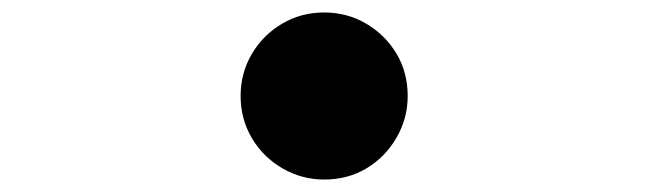

<svg xmlns="http://www.w3.org/2000/svg" viewBox="-20 -534 1040 308"><path d="M500 -514Q537 -514 567.5 -496Q598 -478 616 -448Q634 -418 634 -380Q634 -344 616 -313Q598 -282 568 -264Q538 -246 500 -246Q464 -246 433 -264Q402 -282 384 -312.5Q366 -343 366 -380Q366 -417 384 -447.5Q402 -478 432.5 -496Q463 -514 500 -514Z"/></svg>

Font: Noto Sans KR ExtraBold
Style: Regular
Weight: 800
Designer: Ryoko NISHIZUKA  (kana, bopomofo & ideographs); Paul D. Hunt (Latin, Greek & Cyrillic); Sandoll Communications , Soo-you
Foundry: Adobe
Version: Version 2.004-H2;hotconv 1.0.118;makeotfexe 2.5.65603